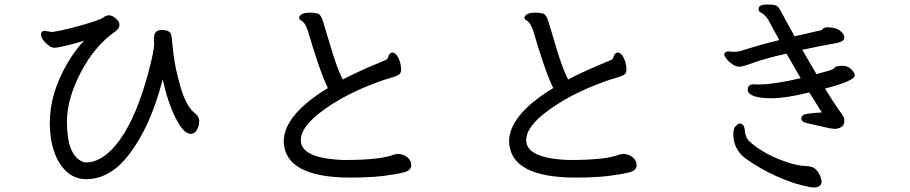

<svg xmlns="http://www.w3.org/2000/svg" viewBox="-20 -782 4040 852"><path d="M362 13Q467 13 549 -92Q647 -216 702 -430Q723 -332 758.5 -260Q794 -188 826 -188Q843 -188 853.5 -205Q864 -222 864 -244Q864 -266 842 -282Q805 -313 781 -396.5Q757 -480 750 -540.5Q743 -601 741.5 -618.5Q740 -636 728.5 -642.5Q717 -649 697 -649Q663 -649 663 -612L664 -586Q664 -559 640 -466Q587 -267 513.5 -164Q440 -61 360 -61Q353 -61 339 -68Q277 -102 277 -241Q277 -343 338.5 -461Q400 -579 495 -645Q510 -657 510 -672Q510 -686 494 -700Q478 -714 465 -714Q452 -714 442 -707Q428 -694 342 -670Q256 -646 212 -640L178 -645Q162 -645 162 -629Q162 -605 204 -574Q214 -570 224 -570Q233 -570 280 -581Q327 -592 353 -602Q266 -507 222 -374Q201 -305 201 -236Q201 -166 220 -110Q239 -54 275.5 -20.5Q312 13 362 13Z M1535 6Q1622 6 1682 -1.5Q1742 -9 1773.5 -17.5Q1805 -26 1805 -49Q1805 -70 1787 -84.5Q1769 -99 1743 -99L1728 -96Q1670 -72 1508 -72Q1315 -78 1315 -160Q1315 -222 1416 -294Q1501 -356 1618 -403Q1670 -424 1704 -433.5Q1738 -443 1749 -450Q1760 -457 1760 -473Q1760 -486 1756 -503Q1743 -549 1719 -549Q1707 -545 1703.5 -532Q1700 -519 1692 -516Q1559 -461 1501 -429Q1476 -478 1449.5 -567Q1423 -656 1413.5 -687Q1404 -718 1389.5 -722Q1375 -726 1356 -726Q1314 -726 1307 -705Q1307 -695 1317 -691Q1334 -682 1346 -646Q1398 -467 1435 -391Q1387 -363 1341 -325Q1239 -239 1239 -153Q1245 6 1535 6Z M2535 6Q2622 6 2682 -1.5Q2742 -9 2773.5 -17.5Q2805 -26 2805 -49Q2805 -70 2787 -84.5Q2769 -99 2743 -99L2728 -96Q2670 -72 2508 -72Q2315 -78 2315 -160Q2315 -222 2416 -294Q2501 -356 2618 -403Q2670 -424 2704 -433.5Q2738 -443 2749 -450Q2760 -457 2760 -473Q2760 -486 2756 -503Q2743 -549 2719 -549Q2707 -545 2703.5 -532Q2700 -519 2692 -516Q2559 -461 2501 -429Q2476 -478 2449.5 -567Q2423 -656 2413.5 -687Q2404 -718 2389.5 -722Q2375 -726 2356 -726Q2314 -726 2307 -705Q2307 -695 2317 -691Q2334 -682 2346 -646Q2398 -467 2435 -391Q2387 -363 2341 -325Q2239 -239 2239 -153Q2245 6 2535 6Z M3589 50Q3626 50 3626 22Q3626 19 3621 3Q3616 -13 3601.5 -29Q3587 -45 3553.5 -45.5Q3520 -46 3474 -62Q3376 -93 3307 -153Q3287 -172 3285 -203Q3283 -234 3261 -234Q3257 -234 3245.5 -223.5Q3234 -213 3234 -187Q3234 -118 3292 -76Q3358 -30 3423.5 -1Q3489 28 3534 39Q3579 50 3589 50ZM3688 -210Q3727 -215 3727 -245Q3727 -256 3723 -264Q3719 -272 3702 -295Q3685 -318 3641 -389Q3773 -423 3773 -448Q3773 -459 3757.5 -474.5Q3742 -490 3718 -490Q3692 -490 3686 -483.5Q3680 -477 3674.5 -474Q3669 -471 3603 -453L3540 -561Q3619 -578 3687 -590Q3727 -597 3727 -615Q3727 -631 3707.5 -646Q3688 -661 3652 -661Q3636 -660 3631.5 -654Q3627 -648 3620 -647L3506 -621Q3491 -648 3474.5 -678Q3458 -708 3447 -729Q3436 -750 3427 -756Q3418 -762 3384 -762Q3346 -762 3346 -742Q3346 -731 3355 -727Q3373 -718 3387 -698L3438 -604Q3358 -585 3274 -558Q3255 -552 3234 -552L3216 -554Q3194 -554 3194 -539Q3194 -534 3203.5 -521.5Q3213 -509 3229 -497.5Q3245 -486 3261 -486Q3275 -486 3324.5 -504Q3374 -522 3470 -544L3533 -435Q3413 -407 3344 -407L3327 -408Q3298 -408 3298 -385Q3298 -346 3406 -346Q3467 -346 3571 -372L3627 -283Q3587 -281 3561.5 -277Q3536 -273 3536 -257Q3536 -241 3558 -236.5Q3580 -232 3624.5 -221Q3669 -210 3688 -210Z"/></svg>

Font: LXGW WenKai Mono TC
Style: Bold
Weight: 700
Designer: LXGW / Fontworks Inc.
Foundry: LXGW / Fontworks Inc.
Version: Version 1.330